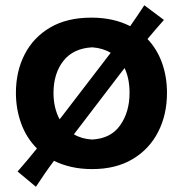

<svg xmlns="http://www.w3.org/2000/svg" viewBox="-20 -634 700 736"><path d="M117.7 82 47.4 23.4Q67.4 0.5 85.7 -21.2Q104 -43 121.6 -64.9Q81.1 -105.5 61 -161.1Q41 -216.8 41 -277.8Q41 -360.4 74.5 -425.5Q107.9 -490.7 172.4 -528.6Q236.8 -566.4 330.1 -566.4Q374 -566.4 411.4 -557.9Q448.7 -549.3 479 -533.7Q507.3 -574.2 533.2 -613.8L608.4 -557.6Q576.7 -522 545.4 -484.4Q582.5 -445.3 601.3 -392.3Q620.1 -339.4 620.1 -277.8Q620.1 -194.8 586.4 -128.7Q552.7 -62.5 488.5 -24.2Q424.3 14.2 333.5 14.2Q290.5 14.2 253.9 5.9Q217.3 -2.4 187 -17.6Q168.9 6.3 151.9 31Q134.8 55.7 117.7 82ZM185.1 -277.8Q185.1 -220.2 208.5 -176.8Q211.4 -180.2 214.8 -184.6L375.5 -394Q391.6 -415 404.3 -431.6Q374 -449.7 333.5 -452.6Q260.7 -448.7 222.9 -400.4Q185.1 -352.1 185.1 -277.8ZM333.5 -99.1Q405.3 -103 440.9 -154.1Q476.6 -205.1 476.6 -277.8Q476.6 -333.5 457.5 -373Q448.2 -361.3 437.5 -347.2L274.9 -134.3Q272 -130.4 269 -126.7Q266.1 -123 263.2 -119.1Q293.9 -101.1 333.5 -99.1Z"/></svg>

Font: Pinar-FD Bold
Style: Regular
Weight: 700
Designer: Amin Abedi
Version: Version 3.000